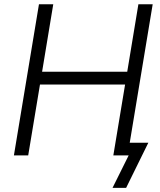

<svg xmlns="http://www.w3.org/2000/svg" viewBox="-20 -748 771 924"><path d="M46.9 0 167.5 -727.5H236.3L182.6 -402.8H592.3L646 -727.5H714.8L594.2 0H525.4L582 -341.3H172.4L115.7 0ZM521.5 156.2 599.1 0H557.6L567.4 -61H693.8L586.9 156.2Z"/></svg>

Font: Inter 18pt Light
Style: Italic
Weight: 300
Italic angle: -9.3988°
Designer: Rasmus Andersson
Foundry: rsms
Version: Version 4.001;git-66647c0bb